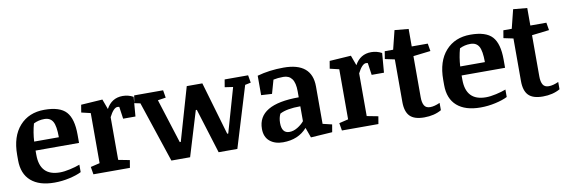

<svg xmlns="http://www.w3.org/2000/svg" viewBox="-51 -1051 4250 1440"><g transform="rotate(-10 2074.0 -331.0)"><path d="M362.3 -318.8Q362.3 -404.3 342.8 -438.2Q323.2 -472.2 278.3 -472.2Q233.4 -472.2 196.3 -453.1Q178.2 -388.2 174.3 -318.8ZM172.9 -218.3Q172.9 -57.6 325.2 -57.6Q358.4 -57.6 402.3 -67.4Q446.3 -77.1 478 -89.4V-32.7Q442.4 -14.6 386.2 -2Q330.1 10.7 272 10.7Q156.2 10.7 93.8 -43.9Q31.2 -98.6 31.2 -202.1V-242.7Q31.2 -383.3 101.6 -461.9Q171.9 -540.5 290 -540.5Q408.2 -540.5 456.1 -487.5Q503.9 -434.6 503.9 -314V-250.5H172.9Z M761.2 -463.4Q802.7 -540.5 886.7 -540.5Q929.2 -540.5 967.3 -520L955.1 -372.1H861.3L848.1 -464.4Q841.3 -466.3 835 -466.3Q804.7 -466.3 771 -399.4V-74.2L856.9 -57.6L847.2 0H569.3L559.6 -57.6L629.4 -74.2V-455.6L559.6 -472.2L569.3 -529.8L732.9 -540.5Z M1850.6 -472.2 1806.6 -462.9 1665.5 0H1522.9L1417 -341.3H1409.2L1305.7 0H1163.1L1008.8 -462.9L963.4 -472.2L973.1 -529.8H1193.4L1203.1 -472.2L1142.1 -462.9L1249 -125.5H1256.8L1373.5 -529.8H1492.2L1610.4 -125.5H1618.2L1714.8 -462.9L1652.3 -472.2L1662.1 -529.8H1840.8Z M2186 -232.9Q2081.5 -232.9 2029.3 -204.6Q2014.6 -174.3 2014.6 -135.7Q2014.6 -57.6 2073.2 -57.6Q2104 -57.6 2135 -76.4Q2166 -95.2 2186 -119.6ZM2196.3 -66.4Q2128.9 10.7 2012.7 10.7Q1950.2 10.7 1911.6 -21.7Q1873 -54.2 1873 -115.7Q1873 -301.3 2186 -301.3V-346.7Q2186 -411.1 2163.8 -441.7Q2141.6 -472.2 2098.6 -472.2Q2055.7 -472.2 2022.5 -464.8L1993.2 -361.3L1911.1 -366.2V-514.2Q2004.4 -540.5 2111.8 -540.5Q2327.6 -540.5 2327.6 -358.9V-74.2L2397.5 -57.6L2387.7 0L2224.1 10.7Z M2653.8 -463.4Q2695.3 -540.5 2779.3 -540.5Q2821.8 -540.5 2859.9 -520L2847.7 -372.1H2753.9L2740.7 -464.4Q2733.9 -466.3 2727.5 -466.3Q2697.3 -466.3 2663.6 -399.4V-74.2L2749.5 -57.6L2739.7 0H2461.9L2452.1 -57.6L2522 -74.2V-455.6L2452.1 -472.2L2461.9 -529.8L2625.5 -540.5Z M2945.3 -131.8V-456.1L2871.6 -471.7L2881.3 -529.8H2945.3L2981 -672.9L3086.9 -663.1V-529.8H3209L3218.8 -471.7L3086.9 -456.1V-142.6Q3086.9 -102.1 3099.9 -79.8Q3112.8 -57.6 3145 -57.6Q3177.2 -57.6 3219.2 -76.7V-21Q3164.1 10.7 3087.9 10.7Q3012.2 10.7 2978.8 -23.7Q2945.3 -58.1 2945.3 -131.8Z M3606.9 -318.8Q3606.9 -404.3 3587.4 -438.2Q3567.9 -472.2 3522.9 -472.2Q3478 -472.2 3440.9 -453.1Q3422.9 -388.2 3418.9 -318.8ZM3417.5 -218.3Q3417.5 -57.6 3569.8 -57.6Q3603 -57.6 3647 -67.4Q3690.9 -77.1 3722.7 -89.4V-32.7Q3687 -14.6 3630.9 -2Q3574.7 10.7 3516.6 10.7Q3400.9 10.7 3338.4 -43.9Q3275.9 -98.6 3275.9 -202.1V-242.7Q3275.9 -383.3 3346.2 -461.9Q3416.5 -540.5 3534.7 -540.5Q3652.8 -540.5 3700.7 -487.5Q3748.5 -434.6 3748.5 -314V-250.5H3417.5Z M3848.6 -131.8V-456.1L3774.9 -471.7L3784.7 -529.8H3848.6L3884.3 -672.9L3990.2 -663.1V-529.8H4112.3L4122.1 -471.7L3990.2 -456.1V-142.6Q3990.2 -102.1 4003.2 -79.8Q4016.1 -57.6 4048.3 -57.6Q4080.6 -57.6 4122.6 -76.7V-21Q4067.4 10.7 3991.2 10.7Q3915.5 10.7 3882.1 -23.7Q3848.6 -58.1 3848.6 -131.8Z"/></g></svg>

Font: NoticiaText-Bold
Style: Bold
Weight: 700
Designer: JM Sole
Foundry: JM Sole
Version: Version 1.003